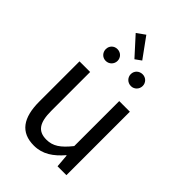

<svg xmlns="http://www.w3.org/2000/svg" viewBox="-277 -1046 1162 1162"><g transform="rotate(45 303.5 -465.0)"><path d="M311 -787 350 -815 257 -943 204 -905ZM195 -657C224 -657 246 -680 246 -708C246 -736 224 -758 195 -758C166 -758 145 -736 145 -708C145 -680 166 -657 195 -657ZM411 -657C439 -657 461 -680 461 -708C461 -736 439 -758 411 -758C381 -758 359 -736 359 -708C359 -680 381 -657 411 -657ZM250 13C325 13 379 -26 430 -85H433L440 0H516V-543H425V-158C373 -93 334 -66 278 -66C206 -66 176 -109 176 -210V-543H85V-199C85 -61 136 13 250 13Z"/></g></svg>

Font: Noto Sans JP
Style: Regular
Weight: 400
Designer: Ryoko NISHIZUKA  (kana, bopomofo & ideographs); Paul D. Hunt (Latin, Greek & Cyrillic); Sandoll Communications , Soo-you
Foundry: Adobe
Version: Version 2.002;hotconv 1.0.116;makeotfexe 2.5.65601